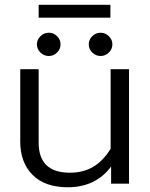

<svg xmlns="http://www.w3.org/2000/svg" viewBox="-20 -770 631 805"><path d="M142.1 -695.8V-750H442.9V-695.8ZM185.1 -535.2Q164.6 -535.2 149.7 -549.6Q134.8 -564 134.8 -584Q134.8 -604 149.7 -618.4Q164.6 -632.8 185.1 -632.8Q204.6 -632.8 219.2 -618.4Q233.9 -604 233.9 -584Q233.9 -564 219.2 -549.6Q204.6 -535.2 185.1 -535.2ZM401.9 -535.2Q381.8 -535.2 366.9 -549.6Q352.1 -564 352.1 -584Q352.1 -604 366.9 -618.4Q381.8 -632.8 401.9 -632.8Q421.4 -632.8 436.3 -618.4Q451.2 -604 451.2 -584Q451.2 -564 436.3 -549.6Q421.4 -535.2 401.9 -535.2ZM264.2 15.1Q168 15.1 116.5 -36.9Q64.9 -88.9 64.9 -175.8V-480H142.1V-171.9Q142.1 -45.9 272.9 -45.9Q328.1 -45.9 369.6 -69.8Q411.1 -93.8 443.8 -146V-480H521V0H445.8V-71.8Q381.3 15.1 264.2 15.1Z"/></svg>

Font: Prompt Light
Style: Regular
Weight: 300
Designer: Katatrad Team
Foundry: CadsonDemak
Version: Version 1.000;PS 001.000;hotconv 1.0.88;makeotf.lib2.5.64775